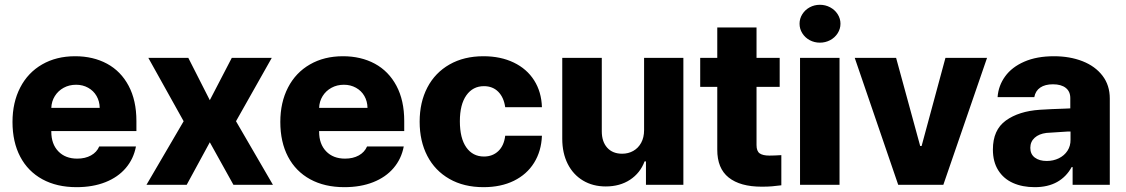

<svg xmlns="http://www.w3.org/2000/svg" viewBox="-20 -772 4704 802"><path d="M32.2 -262.7Q32.2 -344.2 64.5 -406.5Q96.7 -468.8 156 -502.9Q215.3 -537.1 293.9 -537.1Q369.1 -537.1 427 -505.9Q484.9 -474.6 517.3 -413.6Q549.8 -352.5 549.8 -266.6V-224.6H194.3V-221.7Q194.3 -170.4 223.6 -139.9Q252.9 -109.4 302.7 -109.4Q335.9 -109.4 360.1 -122.8Q384.3 -136.2 394.5 -160.2H547.9Q538.1 -108.4 505.4 -70.1Q472.7 -31.7 420.2 -11Q367.7 9.8 299.8 9.8Q217.3 9.8 157 -23.2Q96.7 -56.2 64.5 -117.4Q32.2 -178.7 32.2 -262.7ZM396.5 -321.3Q396 -349.1 383.3 -371.1Q370.6 -393.1 348.1 -405.5Q325.7 -418 297.9 -418Q269 -418 245.8 -405.3Q222.7 -392.6 209 -370.6Q195.3 -348.6 194.3 -321.3Z M856.4 -353.5 948.2 -530.3H1115.2L965.8 -265.6L1120.1 0H955.1L856.4 -177.7L759.8 0H591.8L747.1 -265.6L599.6 -530.3H766.6Z M1150.9 -262.7Q1150.9 -344.2 1183.1 -406.5Q1215.3 -468.8 1274.7 -502.9Q1334 -537.1 1412.6 -537.1Q1487.8 -537.1 1545.7 -505.9Q1603.5 -474.6 1636 -413.6Q1668.5 -352.5 1668.5 -266.6V-224.6H1313V-221.7Q1313 -170.4 1342.3 -139.9Q1371.6 -109.4 1421.4 -109.4Q1454.6 -109.4 1478.8 -122.8Q1502.9 -136.2 1513.2 -160.2H1666.5Q1656.7 -108.4 1624 -70.1Q1591.3 -31.7 1538.8 -11Q1486.3 9.8 1418.5 9.8Q1335.9 9.8 1275.6 -23.2Q1215.3 -56.2 1183.1 -117.4Q1150.9 -178.7 1150.9 -262.7ZM1515.1 -321.3Q1514.6 -349.1 1502 -371.1Q1489.3 -393.1 1466.8 -405.5Q1444.3 -418 1416.5 -418Q1387.7 -418 1364.5 -405.3Q1341.3 -392.6 1327.6 -370.6Q1314 -348.6 1313 -321.3Z M1732.9 -263.7Q1732.9 -344.7 1765.1 -406.5Q1797.4 -468.3 1857.7 -502.7Q1918 -537.1 1999.5 -537.1Q2071.3 -537.1 2126 -510.7Q2180.7 -484.4 2211.2 -436.3Q2241.7 -388.2 2243.7 -324.2H2090.3Q2084.5 -365.2 2061.3 -388.7Q2038.1 -412.1 2001.5 -412.1Q1955.1 -412.1 1928 -373.8Q1900.9 -335.4 1900.9 -265.6Q1900.9 -194.8 1927.7 -156.5Q1954.6 -118.2 2001.5 -118.2Q2037.6 -118.2 2061.5 -140.9Q2085.4 -163.6 2090.3 -205.1H2243.7Q2241.2 -140.6 2210.9 -92Q2180.7 -43.5 2126.5 -16.8Q2072.3 9.8 1999.5 9.8Q1917.5 9.8 1857.2 -24.7Q1796.9 -59.1 1764.9 -120.8Q1732.9 -182.6 1732.9 -263.7Z M2670.4 -530.3H2834.5V0H2678.2V-97.7H2672.4Q2654.3 -49.3 2611.8 -21.2Q2569.3 6.8 2510.3 6.8Q2456.5 6.8 2415.3 -17.8Q2374 -42.5 2351.3 -87.6Q2328.6 -132.8 2328.6 -192.4V-530.3H2493.7V-223.6Q2493.7 -180.2 2516.4 -155Q2539.1 -129.9 2578.6 -129.9Q2604.5 -129.9 2625.2 -141.6Q2646 -153.3 2658.2 -175.5Q2670.4 -197.8 2670.4 -228.5Z M3236.8 -409.2H3140.1V-166Q3140.1 -140.6 3153.3 -131.3Q3166.5 -122.1 3193.8 -122.1Q3214.4 -122.1 3243.7 -124V2Q3221.7 4.9 3204.3 6.3Q3187 7.8 3161.6 7.8Q3071.8 7.8 3023.7 -30.5Q2975.6 -68.8 2976.1 -147.5V-409.2H2904.8V-530.3H2976.1V-657.2H3140.1V-530.3H3236.8Z M3321.8 -530.3H3486.8V0H3321.8ZM3319.8 -672.9Q3319.8 -694.3 3331.3 -712.6Q3342.8 -731 3362.3 -741.5Q3381.8 -752 3404.8 -752Q3427.7 -752 3447.5 -741.5Q3467.3 -731 3479 -712.6Q3490.7 -694.3 3490.7 -672.9Q3490.7 -651.4 3479 -633.1Q3467.3 -614.7 3447.5 -604.2Q3427.7 -593.8 3404.8 -593.8Q3381.8 -593.8 3362.3 -604.2Q3342.8 -614.7 3331.3 -633.1Q3319.8 -651.4 3319.8 -672.9Z M3920.4 0H3731.9L3550.3 -530.3H3723.1L3823.7 -162.1H3829.6L3929.2 -530.3H4103Z M4323.7 -313.5Q4367.7 -316.4 4431.2 -318.4Q4439 -319.3 4450.7 -319.3V-362.3Q4450.7 -390.1 4431.6 -405Q4412.6 -419.9 4378.4 -419.9Q4345.2 -419.9 4325.2 -406.2Q4305.2 -392.6 4300.3 -366.2H4147Q4150.4 -414.1 4178.5 -452.9Q4206.5 -491.7 4258.5 -514.4Q4310.5 -537.1 4382.3 -537.1Q4448.7 -537.1 4501.7 -516.4Q4554.7 -495.6 4585.2 -455.8Q4615.7 -416 4615.7 -360.4V0H4460.4V-74.2H4456.5Q4434.1 -33.2 4395.5 -11.7Q4356.9 9.8 4302.2 9.8Q4250.5 9.8 4211.2 -7.8Q4171.9 -25.4 4149.7 -60.8Q4127.4 -96.2 4127.4 -147.5Q4127.4 -229.5 4181.6 -268.6Q4235.8 -307.6 4323.7 -313.5ZM4352.1 -99.6Q4379.9 -99.6 4402.8 -110.8Q4425.8 -122.1 4439 -142.3Q4452.1 -162.6 4451.7 -188.5V-222.7H4441.9L4351.1 -216.8Q4319.8 -212.9 4301.8 -196.5Q4283.7 -180.2 4283.7 -154.3Q4283.7 -127.9 4302.5 -113.8Q4321.3 -99.6 4352.1 -99.6Z"/></svg>

Font: Pretendard ExtraBold
Style: Regular
Weight: 800
Designer: Base glyphs from Inter by Rasmus Andersson; Hangeul glyphs from Noto Sans CJK(Source Han Sans) by Jang Soo-young and Kan
Foundry: Kil Hyung-jin
Version: Version 1.309